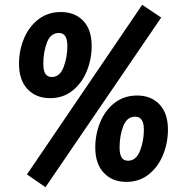

<svg xmlns="http://www.w3.org/2000/svg" viewBox="-20 -739 757 798"><path d="M571 -719 92 -14 169 39 650 -666ZM59 -474Q59 -529 79.5 -578.5Q100 -628 139.5 -658.5Q179 -689 233 -689Q291 -689 326 -652.5Q361 -616 361 -548Q361 -493 340.5 -443Q320 -393 281 -362Q242 -331 188 -331Q130 -331 94.5 -368.5Q59 -406 59 -474ZM260 -548Q260 -602 225 -602Q190 -602 175 -562Q160 -522 160 -474Q160 -446 168.5 -432.5Q177 -419 195 -419Q229 -419 244.5 -460.5Q260 -502 260 -548ZM376 -126Q376 -181 396.5 -231Q417 -281 456.5 -311.5Q496 -342 550 -342Q608 -342 643 -305Q678 -268 678 -200Q678 -145 657.5 -95Q637 -45 598 -14Q559 17 505 17Q447 17 411.5 -20.5Q376 -58 376 -126ZM578 -200Q578 -254 542 -254Q507 -254 492 -214Q477 -174 477 -126Q477 -98 485.5 -84.5Q494 -71 512 -71Q546 -71 562 -112.5Q578 -154 578 -200Z"/></svg>

Font: Fira Sans Extra Condensed
Style: Bold Italic
Weight: 700
Width: 3
Italic angle: -8°
Designer: Carrois Corporate & Edenspiekermann AG
Foundry: Carrois Corporate GbR & Edenspiekermann AG
Version: Version 4.203